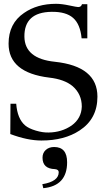

<svg xmlns="http://www.w3.org/2000/svg" viewBox="-20 -727 554 1007"><path d="M491 -220Q491 -104 398 -43Q318 10 197 10Q124 10 34 -24L35 -183H65Q71 -104 112 -69Q131 -53 168 -42Q205 -31 235 -32Q304 -33 356 -69Q407 -106 409 -168Q409 -233 361 -275Q318 -311 238 -320Q25 -346 25 -498Q25 -604 106 -659Q175 -707 274 -707Q303 -707 343 -698.5Q383 -690 390 -690Q406 -690 410 -705H438V-526H408Q401 -600 363.5 -633Q326 -666 251 -665Q178 -664 142.5 -631Q107 -598 108 -534Q110 -419 268 -403Q491 -379 491 -220ZM207 260 202 239Q288 225 288 176Q288 162 268 160Q203 158 203 100Q203 75 220 59.5Q237 44 264 44Q332 44 332 124Q332 248 207 260Z"/></svg>

Font: GFS Didot
Style: Regular
Weight: 400
Designer: Takis Katsoulidis and George D. Matthiopoulos
Foundry: Takis Katsoulidis and George D. Matthiopoulos
Version: Version 1.0